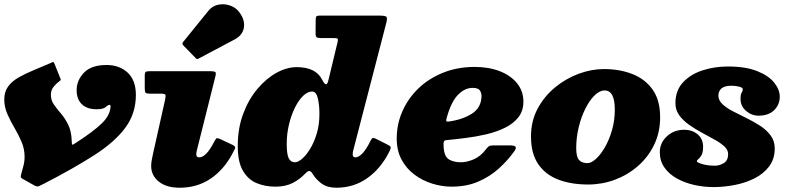

<svg xmlns="http://www.w3.org/2000/svg" viewBox="-20 -853 3684 898"><path d="M431 -342Q387 -342 362.5 -365.8Q338 -389.5 338.5 -433Q339 -478 373.2 -513.5Q407.5 -549 478 -549Q539 -549 577.2 -513.2Q615.5 -477.5 615.5 -409Q615.5 -322.5 566.5 -256Q517.5 -189.5 422 -128Q326.5 -66.5 187 5.5Q173 12 163.5 17Q154 22 140 14L85 -17Q78 -21 77.2 -24.2Q76.5 -27.5 79 -38Q83 -54 89 -75.2Q95 -96.5 95 -120Q95 -156.5 80.8 -189.8Q66.5 -223 47.5 -255.2Q28.5 -287.5 14.2 -320.2Q0 -353 0 -388Q0 -424 18.2 -448.8Q36.5 -473.5 67.8 -491.2Q99 -509 138.2 -525Q177.5 -541 219.5 -559.5Q227.5 -563.5 229.5 -563.2Q231.5 -563 235 -554.5L261 -489.5Q264.5 -481.5 264.2 -479.5Q264 -477.5 257 -472.5Q243.5 -463 230.8 -447.2Q218 -431.5 218 -410Q218 -384 232.2 -363.8Q246.5 -343.5 265.2 -321.8Q284 -300 299 -269.8Q314 -239.5 315.5 -193.5Q316 -187.5 316 -183.8Q316 -180 317 -178Q319 -175 322.5 -177.2Q326 -179.5 334 -184.5Q415.5 -236.5 456.2 -276Q497 -315.5 497 -358Q497 -362.5 493 -362.5Q485.5 -362.5 474.2 -352.2Q463 -342 431 -342Z M986 -490 901 -151Q898 -139 898 -131Q898 -117 912 -117Q943 -117 978.5 -184Q987.5 -201 991.5 -205.2Q995.5 -209.5 1014.5 -200.5L1066.5 -176Q1084 -168 1079.2 -158.2Q1074.5 -148.5 1066.5 -133.5Q1027 -59 964.5 -17Q902 25 820 25Q758.5 25 722.8 -3.5Q687 -32 687 -77Q687 -91.5 690.8 -110Q694.5 -128.5 697 -140L752 -386Q756 -404.5 753.5 -409.8Q751 -415 728.5 -415H680.5Q665 -415 661 -419.2Q657 -423.5 657 -440V-499Q657 -513.5 661.8 -516.8Q666.5 -520 680.5 -520H959.5Q984.5 -520 988 -515.2Q991.5 -510.5 986 -490ZM1096 -800Q1126 -763 1121 -726Q1116 -689 1077.5 -668.5L909.5 -579.5Q904 -576 901 -577Q898 -578 894 -582.5L837.5 -640.5Q829 -649.5 838 -658.5L955 -803Q973 -825 999.8 -830.8Q1026.5 -836.5 1053 -828.2Q1079.5 -820 1096 -800Z M1802 -146Q1762.5 -66 1698.8 -20.5Q1635 25 1553.5 25Q1511 25 1484.5 5.8Q1458 -13.5 1442 -40Q1437.5 -48.5 1431 -52Q1422.5 -57 1409 -42.5Q1382 -14 1348.5 3Q1315 20 1268 20Q1221 20 1181 3.8Q1141 -12.5 1116.5 -53.8Q1092 -95 1092 -170Q1092 -252.5 1117.2 -320.2Q1142.5 -388 1183.8 -437Q1225 -486 1273.2 -512.5Q1321.5 -539 1367.5 -539Q1457 -539 1486.5 -480.5Q1496.5 -461 1503.5 -458.8Q1510.5 -456.5 1515.5 -476L1559 -656.5Q1562 -669 1558.8 -672Q1555.5 -675 1540 -675H1481.5Q1467 -675 1461.2 -678.8Q1455.5 -682.5 1456 -699.5L1456.5 -758.5Q1456.5 -771.5 1459.5 -775.8Q1462.5 -780 1474 -780H1755Q1782 -780 1787.2 -774.5Q1792.5 -769 1787 -747L1632.5 -151Q1629.5 -139 1629.5 -131Q1629.5 -117 1642.5 -117Q1657.5 -117 1675.8 -136.2Q1694 -155.5 1714 -196.5Q1719.5 -207 1724.2 -207.8Q1729 -208.5 1740 -203L1790.5 -177.5Q1805 -171 1807 -165.5Q1809 -160 1802 -146ZM1474 -320Q1474 -361.5 1466.5 -393.2Q1459 -425 1440 -425Q1418.5 -425 1397.5 -404.5Q1376.5 -384 1359.2 -349Q1342 -314 1331.5 -270.2Q1321 -226.5 1321 -180Q1321 -132 1330.2 -113Q1339.5 -94 1359.5 -94Q1373.5 -94 1392.8 -110.2Q1412 -126.5 1430.5 -156.8Q1449 -187 1461.5 -228.5Q1474 -270 1474 -320Z M1835.5 -205Q1835.5 -272.5 1862.2 -333Q1889 -393.5 1937.5 -440Q1986 -486.5 2053 -513.2Q2120 -540 2200 -540Q2266.5 -540 2318 -519.8Q2369.5 -499.5 2398.8 -463Q2428 -426.5 2428 -378Q2428 -334.5 2404.8 -304.8Q2381.5 -275 2342.5 -255.8Q2303.5 -236.5 2256 -225.2Q2208.5 -214 2159.2 -207.8Q2110 -201.5 2067 -197.5Q2054.5 -196.5 2054.5 -182.5Q2054 -127 2075.5 -110.5Q2097 -94 2136.5 -94Q2162.5 -94 2195 -107.5Q2227.5 -121 2253.5 -155.5Q2260 -164 2266 -168.5Q2272 -173 2287.5 -173H2364.5Q2386.5 -173 2391.2 -166.5Q2396 -160 2385 -145Q2355 -103 2313.5 -65.2Q2272 -27.5 2217.2 -3.8Q2162.5 20 2092.5 20Q2047.5 20 2002 6Q1956.5 -8 1918.8 -36Q1881 -64 1858.2 -106.2Q1835.5 -148.5 1835.5 -205ZM2078.5 -284.5Q2144 -293.5 2187.8 -321.8Q2231.5 -350 2232 -404Q2232 -418.5 2224.2 -430.2Q2216.5 -442 2190 -442Q2154 -442 2122 -409.5Q2090 -377 2069 -301Q2066 -289.5 2067.5 -286.5Q2069 -283.5 2078.5 -284.5Z M2463.5 -215Q2463.5 -286.5 2494.2 -344.2Q2525 -402 2575.5 -443.8Q2626 -485.5 2686 -507.8Q2746 -530 2804.5 -530Q2877.5 -530 2937 -507Q2996.5 -484 3032 -434.5Q3067.5 -385 3067.5 -305Q3067.5 -234 3039.5 -176Q3011.5 -118 2963.5 -76.2Q2915.5 -34.5 2855.5 -12.2Q2795.5 10 2731 10Q2651.5 10 2591.2 -13Q2531 -36 2497.2 -85.5Q2463.5 -135 2463.5 -215ZM2675 -160Q2675 -119.5 2688.2 -104.8Q2701.5 -90 2727.5 -90Q2745.5 -90 2767.5 -110Q2789.5 -130 2809.5 -164.8Q2829.5 -199.5 2842.5 -244.8Q2855.5 -290 2855.5 -340Q2855.5 -430 2808 -430Q2784.5 -430 2761 -407Q2737.5 -384 2718 -345.2Q2698.5 -306.5 2686.8 -258.5Q2675 -210.5 2675 -160Z M3385.5 -132.5Q3385.5 -152 3367.8 -168.2Q3350 -184.5 3321.8 -200.2Q3293.5 -216 3262.2 -232.8Q3231 -249.5 3202.8 -269.5Q3174.5 -289.5 3156.8 -314Q3139 -338.5 3139 -370Q3139 -429.5 3174.2 -467.5Q3209.5 -505.5 3265.5 -523.8Q3321.5 -542 3384 -542Q3467.5 -542 3521.2 -520.5Q3575 -499 3601 -466.5Q3627 -434 3627 -401Q3627 -363.5 3600.8 -337.8Q3574.5 -312 3528 -312Q3495.5 -312 3469.5 -334.2Q3443.5 -356.5 3443.5 -390Q3443.5 -412 3448.8 -419.5Q3454 -427 3454 -436Q3454 -443.5 3436.8 -447.8Q3419.5 -452 3401 -452Q3368.5 -452 3354.2 -439.2Q3340 -426.5 3340 -406Q3340 -383.5 3359 -365.8Q3378 -348 3408 -332.5Q3438 -317 3471.8 -300.5Q3505.5 -284 3535.5 -264.5Q3565.5 -245 3584.5 -219.2Q3603.5 -193.5 3603.5 -159Q3603.5 -109 3577 -74.2Q3550.5 -39.5 3507.8 -18.2Q3465 3 3414.8 12.5Q3364.5 22 3317 22Q3271.5 22 3227 12Q3182.5 2 3146 -18.2Q3109.5 -38.5 3087.8 -69.2Q3066 -100 3066 -141Q3066 -184.5 3098.8 -215.2Q3131.5 -246 3180 -246Q3218.5 -246 3243.5 -224.2Q3268.5 -202.5 3268.5 -167Q3268.5 -140.5 3261.2 -127.8Q3254 -115 3246.8 -109.5Q3239.5 -104 3239.5 -99Q3239.5 -92.5 3265.8 -85.2Q3292 -78 3324 -78Q3344.5 -78 3365 -90Q3385.5 -102 3385.5 -132.5Z"/></svg>

Font: Besley* Fatface
Style: Italic
Weight: 900
Italic angle: -13°
Designer: Owen Earl
Foundry: indestructible type*
Version: Version 3.000; ttfautohint (v1.8.3)